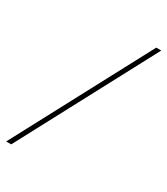

<svg xmlns="http://www.w3.org/2000/svg" viewBox="-216 -780 749 860"><g transform="rotate(30 159.0 -350.0)"><path d="M332 -700H358L-14 0H-40Z"/></g></svg>

Font: Moderustic Light
Style: Regular
Weight: 300
Designer: Tural Alisoy
Foundry: TAFT Foundry
Version: Version 2.120